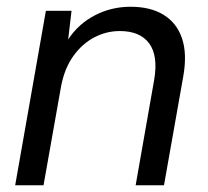

<svg xmlns="http://www.w3.org/2000/svg" viewBox="-20 -549 617 569"><path d="M25 0 116 -517H192L182 -432Q212 -478 261 -503.5Q310 -529 367 -529Q426 -529 465 -505Q504 -481 519.5 -435Q535 -389 523 -322L466 0H382L437 -313Q449 -384 422 -420.5Q395 -457 335 -457Q295 -457 259 -438Q223 -419 197 -382.5Q171 -346 161 -293L109 0Z"/></svg>

Font: DM Sans 11pt
Style: Italic
Weight: 400
Italic angle: -10°
Version: Version 4.004;gftools[0.9.30]